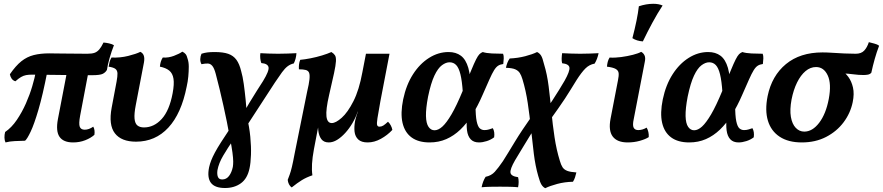

<svg xmlns="http://www.w3.org/2000/svg" viewBox="-20 -741 4649 1011"><path d="M61 -313Q48 -317 41 -327.5Q34 -338 32 -350Q63 -395 92.5 -418.5Q122 -442 157.5 -451Q193 -460 240 -460Q252 -460 273 -459.5Q294 -459 321 -459Q348 -459 378.5 -458.5Q409 -458 440 -458Q464 -458 478 -463Q492 -468 503 -481Q514 -494 525 -517Q539 -516 554.5 -512.5Q570 -509 580 -503Q567 -470 557 -435Q547 -400 543 -373Q536 -360 521.5 -352.5Q507 -345 465 -345Q361 -345 280 -346.5Q199 -348 150 -348Q131 -348 117.5 -345.5Q104 -343 91 -335.5Q78 -328 61 -313ZM9 9Q4 -1 3.5 -16Q3 -31 7 -46Q41 -69 68.5 -109.5Q96 -150 116.5 -196.5Q137 -243 150 -287.5Q163 -332 169 -364L229 -363Q205 -240 182.5 -163.5Q160 -87 141.5 -48Q123 -9 112 0Q82 1 57 2Q32 3 9 9ZM365 9Q314 9 293.5 -20.5Q273 -50 285 -114L334 -369H447L402 -132Q394 -89 400 -73.5Q406 -58 426 -58Q448 -58 471 -74Q476 -66 477.5 -54.5Q479 -43 477 -31Q458 -14 428.5 -2.5Q399 9 365 9Z M696 5Q619 5 585 -39Q551 -83 568 -174L594 -312Q599 -339 598.5 -354.5Q598 -370 588 -378Q578 -386 552 -390Q554 -403 557 -414.5Q560 -426 567 -438Q613 -436 655 -446.5Q697 -457 719 -468Q732 -462 737 -448.5Q742 -435 738 -412L695 -188Q686 -142 688.5 -116Q691 -90 704 -80Q717 -70 738 -70Q791 -70 831.5 -114.5Q872 -159 889 -250Q898 -298 893.5 -326.5Q889 -355 871 -369.5Q853 -384 822 -390Q823 -403 826.5 -415Q830 -427 837 -438Q867 -436 896 -447Q925 -458 940 -469Q951 -464 957.5 -456Q964 -448 968 -431Q974 -414 974 -389.5Q974 -365 971.5 -338Q969 -311 963 -285Q935 -143 866.5 -69Q798 5 696 5Z M1165 249Q1111 249 1090.5 221.5Q1070 194 1081 140Q1085 122 1092 104Q1099 86 1111.5 62.5Q1124 39 1144.5 7Q1165 -25 1195 -70L1210 -7Q1178 40 1155 79Q1132 118 1125 155Q1122 177 1127.5 190.5Q1133 204 1150 204Q1172 204 1186 185.5Q1200 167 1206 138Q1208 126 1208 109.5Q1208 93 1204 62Q1200 31 1189 -23Q1183 -59 1174.5 -100Q1166 -141 1156.5 -184.5Q1147 -228 1136.5 -271Q1126 -314 1116 -352Q1108 -382 1098 -394Q1088 -406 1074.5 -406.5Q1061 -407 1041 -403Q1034 -415 1034.5 -430Q1035 -445 1041 -458Q1056 -463 1072 -465Q1088 -467 1110 -467Q1155 -467 1182 -457.5Q1209 -448 1225 -426Q1241 -404 1250 -366Q1258 -339 1263.5 -299.5Q1269 -260 1273.5 -215Q1278 -170 1280 -126Q1293 -73 1298 -21Q1303 31 1301.5 74.5Q1300 118 1294 145Q1283 199 1248.5 224Q1214 249 1165 249ZM1266 -58 1249 -124Q1271 -163 1292.5 -198.5Q1314 -234 1333 -264Q1352 -294 1365 -314Q1398 -368 1394 -387Q1390 -406 1356 -409Q1352 -419 1350.5 -433.5Q1349 -448 1351 -461Q1369 -460 1393.5 -459Q1418 -458 1444 -458Q1469 -458 1495.5 -459Q1522 -460 1541 -461Q1540 -446 1536.5 -432.5Q1533 -419 1527 -407Q1509 -403 1494.5 -392Q1480 -381 1465 -360.5Q1450 -340 1428 -307Z M1516 246Q1507 240 1501.5 229Q1496 218 1495 206Q1500 193 1505.5 178Q1511 163 1517 138Q1523 113 1531 70L1597 -257Q1607 -299 1609.5 -323Q1612 -347 1607.5 -358Q1603 -369 1590 -372.5Q1577 -376 1554 -376Q1553 -388 1554.5 -401.5Q1556 -415 1561 -426Q1584 -428 1615 -434Q1646 -440 1675.5 -449Q1705 -458 1725 -467Q1738 -459 1744 -449.5Q1750 -440 1749 -419Q1748 -398 1739 -356Q1730 -314 1713 -241Q1695 -163 1699 -128Q1703 -93 1727 -93Q1748 -93 1779.5 -121Q1811 -149 1841 -208Q1871 -267 1888 -360L1907 -458H2031L1983 -208Q1972 -147 1967.5 -118.5Q1963 -90 1966 -82Q1969 -74 1978 -74Q1989 -74 1998.5 -80Q2008 -86 2023 -100Q2031 -93 2037.5 -81Q2044 -69 2046 -57Q2020 -29 1985.5 -10Q1951 9 1916 9Q1883 9 1866.5 -6.5Q1850 -22 1847 -47.5Q1844 -73 1850 -105Q1852 -113 1855.5 -126Q1859 -139 1865 -153H1864Q1853 -122 1836 -93Q1819 -64 1798 -41Q1777 -18 1755 -4.5Q1733 9 1711 9Q1685 9 1672 -8.5Q1659 -26 1656 -54Q1653 -82 1658 -111L1662 -107L1633 45Q1625 88 1623 121.5Q1621 155 1625 182Q1593 193 1569.5 207.5Q1546 222 1516 246Z M2242 9Q2183 9 2147 -17.5Q2111 -44 2099.5 -94.5Q2088 -145 2103 -218Q2119 -294 2154.5 -349.5Q2190 -405 2239 -436Q2288 -467 2342 -467Q2381 -467 2407 -447.5Q2433 -428 2446 -383.5Q2459 -339 2457 -262L2417 -255Q2413 -315 2404.5 -349.5Q2396 -384 2382 -398.5Q2368 -413 2347 -413Q2328 -413 2307 -397.5Q2286 -382 2267.5 -343Q2249 -304 2234 -232Q2222 -169 2223 -130Q2224 -91 2236.5 -73Q2249 -55 2268 -55Q2288 -55 2309.5 -74.5Q2331 -94 2357.5 -139Q2384 -184 2417 -264Q2445 -331 2461 -370Q2477 -409 2487 -428.5Q2497 -448 2504.5 -455.5Q2512 -463 2522 -467Q2540 -461 2570.5 -459.5Q2601 -458 2629 -458Q2633 -448 2632.5 -433.5Q2632 -419 2630 -404Q2614 -402 2603 -395Q2592 -388 2581.5 -371Q2571 -354 2557 -322.5Q2543 -291 2521 -241Q2496 -183 2467 -137Q2438 -91 2404 -58.5Q2370 -26 2330 -8.5Q2290 9 2242 9ZM2502 9Q2474 9 2458.5 -7.5Q2443 -24 2439 -55Q2435 -86 2440 -129L2484 -189Q2484 -131 2490 -102.5Q2496 -74 2506.5 -65Q2517 -56 2531 -56Q2544 -56 2555 -59.5Q2566 -63 2575 -66Q2586 -47 2582 -18Q2565 -5 2543 2Q2521 9 2502 9Z M2851 250Q2839 244 2831 231Q2823 218 2814 185Q2799 133 2791 69.5Q2783 6 2776 -62.5Q2769 -131 2759 -198Q2749 -265 2731 -324Q2725 -344 2717 -356.5Q2709 -369 2693 -376Q2677 -383 2644 -384Q2647 -398 2651.5 -410Q2656 -422 2664 -433Q2707 -435 2745.5 -445Q2784 -455 2808 -467Q2821 -461 2829 -448.5Q2837 -436 2845 -402Q2861 -350 2869 -286Q2877 -222 2883.5 -153.5Q2890 -85 2900 -18.5Q2910 48 2928 106Q2934 127 2942 139.5Q2950 152 2966.5 158.5Q2983 165 3015 167Q3012 180 3008 192.5Q3004 205 2997 216Q2953 217 2914 227.5Q2875 238 2851 250ZM2708 245Q2689 243 2663.5 242.5Q2638 242 2613 242Q2587 242 2561.5 242.5Q2536 243 2516 245Q2519 229 2524.5 215Q2530 201 2537 190Q2567 184 2585.5 163.5Q2604 143 2628 108Q2640 89 2656 63Q2672 37 2691 5.5Q2710 -26 2731.5 -58Q2753 -90 2774 -120L2789 -56Q2783 -47 2768.5 -23Q2754 1 2734 33.5Q2714 66 2692 103Q2665 150 2668 168.5Q2671 187 2708 192Q2711 203 2711 217Q2711 231 2708 245ZM2869 -99 2856 -164Q2871 -185 2888.5 -212Q2906 -239 2923.5 -267Q2941 -295 2953 -316Q2981 -366 2978.5 -385Q2976 -404 2940 -408Q2937 -419 2937.5 -433.5Q2938 -448 2940 -461Q2960 -460 2985 -459Q3010 -458 3035 -458Q3061 -458 3087 -459Q3113 -460 3132 -461Q3129 -446 3123.5 -431.5Q3118 -417 3111 -406Q3083 -401 3062.5 -380.5Q3042 -360 3017 -321Q2999 -292 2984.5 -268.5Q2970 -245 2955 -222Q2940 -199 2919.5 -170Q2899 -141 2869 -99Z M3285 9Q3230 9 3206.5 -22Q3183 -53 3195 -116L3234 -318Q3239 -342 3237.5 -356Q3236 -370 3222 -378Q3208 -386 3176 -390Q3177 -403 3180 -415Q3183 -427 3190 -438Q3217 -436 3250.5 -440.5Q3284 -445 3313 -452.5Q3342 -460 3356 -468Q3368 -462 3374 -449Q3380 -436 3375 -414L3317 -114Q3310 -82 3316.5 -69Q3323 -56 3341 -56Q3363 -56 3385 -69Q3391 -59 3394 -46Q3397 -33 3396 -19Q3379 -8 3349 0.5Q3319 9 3285 9ZM3365 -523Q3333 -525 3310 -540Q3323 -590 3331.5 -631.5Q3340 -673 3344 -708Q3383 -721 3420 -721Q3449 -721 3469 -712Q3442 -671 3415 -621Q3388 -571 3365 -523Z M3609 9Q3550 9 3514 -17.5Q3478 -44 3466.5 -94.5Q3455 -145 3470 -218Q3486 -294 3521.5 -349.5Q3557 -405 3606 -436Q3655 -467 3709 -467Q3748 -467 3774 -447.5Q3800 -428 3813 -383.5Q3826 -339 3824 -262L3784 -255Q3780 -315 3771.5 -349.5Q3763 -384 3749 -398.5Q3735 -413 3714 -413Q3695 -413 3674 -397.5Q3653 -382 3634.5 -343Q3616 -304 3601 -232Q3589 -169 3590 -130Q3591 -91 3603.5 -73Q3616 -55 3635 -55Q3655 -55 3676.5 -74.5Q3698 -94 3724.5 -139Q3751 -184 3784 -264Q3812 -331 3828 -370Q3844 -409 3854 -428.5Q3864 -448 3871.5 -455.5Q3879 -463 3889 -467Q3907 -461 3937.5 -459.5Q3968 -458 3996 -458Q4000 -448 3999.5 -433.5Q3999 -419 3997 -404Q3981 -402 3970 -395Q3959 -388 3948.5 -371Q3938 -354 3924 -322.5Q3910 -291 3888 -241Q3863 -183 3834 -137Q3805 -91 3771 -58.5Q3737 -26 3697 -8.5Q3657 9 3609 9ZM3869 9Q3841 9 3825.5 -7.5Q3810 -24 3806 -55Q3802 -86 3807 -129L3851 -189Q3851 -131 3857 -102.5Q3863 -74 3873.5 -65Q3884 -56 3898 -56Q3911 -56 3922 -59.5Q3933 -63 3942 -66Q3953 -47 3949 -18Q3932 -5 3910 2Q3888 9 3869 9Z M4202 9Q4131 9 4085.5 -21Q4040 -51 4023.5 -105.5Q4007 -160 4022 -235Q4044 -342 4118.5 -403.5Q4193 -465 4311 -465Q4334 -465 4364 -463Q4394 -461 4425.5 -459.5Q4457 -458 4486 -458Q4515 -458 4530.5 -474.5Q4546 -491 4555 -519Q4569 -515 4584 -511.5Q4599 -508 4609 -500Q4596 -466 4586 -430.5Q4576 -395 4568 -358Q4561 -350 4550 -348Q4539 -346 4527 -346Q4501 -346 4476 -349.5Q4451 -353 4410 -355L4408 -373Q4430 -359 4447 -336Q4464 -313 4471.5 -280Q4479 -247 4470 -203Q4458 -145 4422 -97Q4386 -49 4330 -20Q4274 9 4202 9ZM4215 -48Q4258 -48 4293.5 -94.5Q4329 -141 4344 -220Q4359 -300 4338.5 -344Q4318 -388 4277 -388Q4247 -388 4221.5 -366.5Q4196 -345 4177 -306.5Q4158 -268 4148 -217Q4138 -163 4144.5 -125.5Q4151 -88 4170 -68Q4189 -48 4215 -48Z"/></svg>

Font: Vollkorn SemiBold
Style: Italic
Weight: 600
Italic angle: -11°
Designer: Friedrich Althausen
Foundry: Friedrich Althausen
Version: Version 5.000